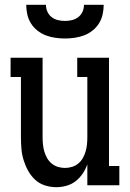

<svg xmlns="http://www.w3.org/2000/svg" viewBox="-20 -770 540 798"><path d="M214 8Q190 8 166.5 0.5Q143 -7 125.5 -23.5Q108 -40 96.5 -61Q85 -82 78 -105Q71 -128 69 -152Q67 -176 67 -200V-450H24V-530H157V-200Q157 -185 158.5 -170Q160 -155 164 -141Q168 -127 175.5 -113.5Q183 -100 194.5 -90.5Q206 -81 220.5 -76.5Q235 -72 250 -72Q265 -72 279.5 -76.5Q294 -81 305.5 -90.5Q317 -100 324.5 -113.5Q332 -127 336 -141Q340 -155 341.5 -170Q343 -185 343 -200V-450H301V-530H433V-80H476V0H343V-87Q336 -67 324 -49Q312 -31 295 -17.5Q278 -4 256.5 2Q235 8 214 8ZM250 -610Q230 -610 209.5 -613Q189 -616 170.5 -623Q152 -630 135.5 -643Q119 -656 108.5 -673Q98 -690 93.5 -710Q89 -730 89 -750H171Q171 -735 177 -721.5Q183 -708 194.5 -699Q206 -690 220.5 -686.5Q235 -683 250 -683Q265 -683 279.5 -686.5Q294 -690 305.5 -699Q317 -708 323 -721.5Q329 -735 329 -750H411Q411 -730 406.5 -710Q402 -690 391.5 -673Q381 -656 364.5 -643Q348 -630 329.5 -623Q311 -616 290.5 -613Q270 -610 250 -610Z"/></svg>

Font: Iosevka Slab Medium
Style: Regular
Weight: 500
Monospace: yes
Designer: Belleve Invis
Foundry: Belleve Invis
Version: Version 11.1.1; ttfautohint (v1.8.3)